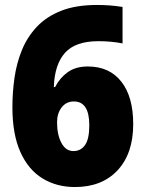

<svg xmlns="http://www.w3.org/2000/svg" viewBox="-20 -795 584 774"><path d="M282 -41Q208 -41 151 -76Q94 -111 62 -182.5Q30 -254 30 -363Q30 -423 38.5 -482Q47 -541 68.5 -593.5Q90 -646 128.5 -687Q167 -728 226.5 -751.5Q286 -775 371 -775Q425 -775 474 -767V-620Q428 -629 377 -629Q284 -629 242 -582Q200 -535 197 -444H202Q221 -481 253 -504Q285 -527 334 -527Q421 -527 469 -466Q517 -405 517 -295Q517 -176 454 -108.5Q391 -41 282 -41ZM276 -186Q306 -186 323 -210.5Q340 -235 340 -290Q340 -386 278 -386Q247 -386 228.5 -362Q210 -338 210 -302Q210 -252 227.5 -219Q245 -186 276 -186Z"/></svg>

Font: Noto Sans Tamil UI SemiCondensed Black
Style: Regular
Weight: 900
Width: 4
Designer: Jelle Bosma - Monotype Design Team
Foundry: Monotype Imaging Inc.
Version: Version 2.004; ttfautohint (v1.8.4.7-5d5b)